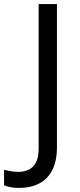

<svg xmlns="http://www.w3.org/2000/svg" viewBox="-98 -734 391 944"><path d="M-4 190Q-28 190 -46 186.5Q-64 183 -78 177V101Q-62 105 -44 108Q-26 111 -6 111Q19 111 41.5 101Q64 91 78 66Q92 41 92 -4V-714H182V-11Q182 58 159 102.5Q136 147 94 168.5Q52 190 -4 190Z"/></svg>

Font: Noto Sans Lisu
Style: Regular
Weight: 400
Designer: Monotype Design Team. David Williams.
Foundry: Monotype Imaging Inc.
Version: Version 2.102